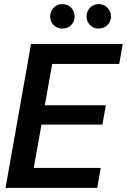

<svg xmlns="http://www.w3.org/2000/svg" viewBox="-20 -914 617 934"><path d="M7 0 131 -700H577L560 -603H234L198 -402H495L478 -308H182L144 -97H470L453 0ZM283 -775Q258 -775 241 -792Q224 -809 224 -834Q224 -859 241 -876.5Q258 -894 283 -894Q309 -894 326 -876.5Q343 -859 343 -834Q343 -809 326 -792Q309 -775 283 -775ZM460 -775Q435 -775 418 -792Q401 -809 401 -834Q401 -859 418 -876.5Q435 -894 460 -894Q485 -894 502.5 -876.5Q520 -859 520 -834Q520 -809 502.5 -792Q485 -775 460 -775Z"/></svg>

Font: DM Sans 36pt SemiBold
Style: Italic
Weight: 600
Italic angle: -10°
Designer: Colophon Foundry, Jonny Pinhorn
Foundry: Colophon Foundry
Version: Version 4.004;gftools[0.9.30]